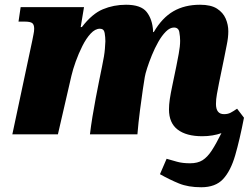

<svg xmlns="http://www.w3.org/2000/svg" viewBox="-20 -566 1063 809"><path d="M832 8Q765 8 728.5 -20Q692 -48 692 -105Q692 -125 695.5 -148.5Q699 -172 706 -205L723 -287Q727 -307 733 -339Q739 -371 739 -394Q739 -412 735.5 -431Q732 -450 713 -450Q696 -450 679 -433Q662 -416 647 -389.5Q632 -363 620 -333.5Q608 -304 600 -279Q592 -254 590 -241L582 -190Q577 -156 570 -102.5Q563 -49 559 0H359Q363 -34 369.5 -74Q376 -114 383.5 -153Q391 -192 397 -222L410 -286Q420 -333 422 -360Q424 -387 424 -392Q424 -409 421 -427Q418 -445 401 -445Q381 -445 362 -424.5Q343 -404 327 -372Q311 -340 299 -306.5Q287 -273 281 -247L224 0H32L116 -395Q118 -407 121 -420.5Q124 -434 124 -445Q124 -462 116 -468.5Q108 -475 83 -475H58L67 -536H334L320 -452H325Q368 -508 413.5 -527Q459 -546 511 -546Q574 -546 598 -515.5Q622 -485 625 -436V-431H628Q663 -491 710.5 -518.5Q758 -546 823 -546Q869 -546 894.5 -529.5Q920 -513 931 -487.5Q942 -462 942 -434Q942 -408 935.5 -377Q929 -346 924 -319L903 -217Q898 -191 894 -169.5Q890 -148 890 -128Q890 -85 924 -85Q940 -85 951.5 -91Q963 -97 979 -108L1008 -70Q990 23 971 88.5Q952 154 920 188.5Q888 223 828 223Q773 223 734 207Q695 191 654 168L682 103Q703 109 726 115.5Q749 122 781 122Q813 122 833.5 109Q854 96 872 68.5Q890 41 913 -5Q896 1 875.5 4.5Q855 8 832 8Z"/></svg>

Font: Noto Serif Black
Style: Italic
Weight: 900
Italic angle: -12°
Designer: Monotype Design Team
Foundry: Monotype Imaging Inc.
Version: Version 2.013